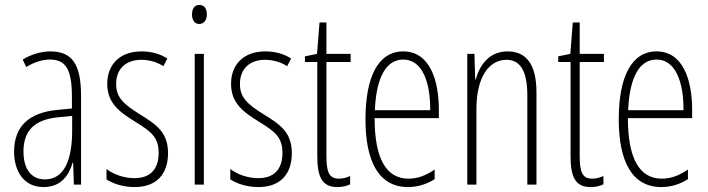

<svg xmlns="http://www.w3.org/2000/svg" viewBox="-20 -747 2866 777"><path d="M184 -539C147 -539 106 -527 72 -506L86 -476C123 -498 156 -506 182 -506C245 -506 271 -468 271 -356V-308L210 -302C100 -291 37 -238 37 -133C37 -59 73 10 156 10C228 10 259 -38 274 -89H276L279 0H308V-359C308 -487 272 -539 184 -539ZM212 -272 272 -278V-218C272 -100 240 -21 162 -21C108 -21 75 -61 75 -134C75 -218 119 -262 212 -272Z M660 -127C660 -213 611 -244 545 -285C481 -325 450 -352 450 -407C450 -470 491 -505 552 -505C584 -505 618 -495 641 -479L657 -510C629 -529 592 -539 553 -539C460 -539 414 -481 414 -408C414 -329 464 -293 531 -252C590 -215 622 -193 622 -128C622 -63 589 -26 524 -26C482 -26 440 -41 411 -63V-21C436 -5 475 10 525 10C614 10 660 -43 660 -127Z M787 -727C765 -727 757 -709 757 -688C757 -667 767 -650 786 -650C805 -650 817 -665 817 -689C817 -709 809 -727 787 -727ZM805 -529H768V0H805Z M1161 -127C1161 -213 1112 -244 1046 -285C982 -325 951 -352 951 -407C951 -470 992 -505 1053 -505C1085 -505 1119 -495 1142 -479L1158 -510C1130 -529 1093 -539 1054 -539C961 -539 915 -481 915 -408C915 -329 965 -293 1032 -252C1091 -215 1123 -193 1123 -128C1123 -63 1090 -26 1025 -26C983 -26 941 -41 912 -63V-21C937 -5 976 10 1026 10C1115 10 1161 -43 1161 -127Z M1351 -24C1311 -24 1301 -53 1301 -115V-496H1399V-529H1301V-656H1273L1263 -529L1214 -519V-496H1264V-116C1264 -33 1282 10 1345 10C1366 10 1382 6 1397 -1V-35C1386 -29 1368 -24 1351 -24Z M1612 -539C1509 -539 1459 -433 1459 -264C1459 -97 1511 10 1631 10C1673 10 1709 -3 1739 -22V-61C1703 -36 1669 -24 1633 -24C1541 -24 1496 -109 1496 -269H1756V-303C1756 -425 1718 -539 1612 -539ZM1612 -506C1690 -506 1722 -412 1721 -301H1497C1503 -439 1545 -506 1612 -506Z M2034 -539C1959 -539 1921 -483 1905 -425H1903L1900 -529H1871V0H1908V-305C1908 -439 1961 -505 2030 -505C2083 -505 2114 -463 2114 -362V0H2151V-373C2151 -488 2109 -539 2034 -539Z M2376 -24C2336 -24 2326 -53 2326 -115V-496H2424V-529H2326V-656H2298L2288 -529L2239 -519V-496H2289V-116C2289 -33 2307 10 2370 10C2391 10 2407 6 2422 -1V-35C2411 -29 2393 -24 2376 -24Z M2637 -539C2534 -539 2484 -433 2484 -264C2484 -97 2536 10 2656 10C2698 10 2734 -3 2764 -22V-61C2728 -36 2694 -24 2658 -24C2566 -24 2521 -109 2521 -269H2781V-303C2781 -425 2743 -539 2637 -539ZM2637 -506C2715 -506 2747 -412 2746 -301H2522C2528 -439 2570 -506 2637 -506Z"/></svg>

Font: Noto Sans Myanmar ExtraCondensed ExtraLight
Style: Regular
Weight: 200
Width: 2
Designer: Monotype Design Team
Foundry: Monotype Imaging Inc.
Version: Version 2.107